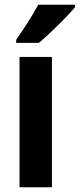

<svg xmlns="http://www.w3.org/2000/svg" viewBox="-20 -786 335 806"><path d="M295 -756V-766H140C117 -721 81 -667 48 -619V-606H143C191 -646 265 -719 295 -756ZM198 0V-547H62V0Z"/></svg>

Font: Noto Sans Lao UI Cond
Style: Bold
Weight: 700
Width: 3
Designer: Monotype Design Team
Foundry: Monotype Imaging Inc.
Version: Version 2.000